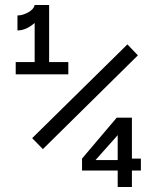

<svg xmlns="http://www.w3.org/2000/svg" viewBox="-20 -750 640 770"><path d="M50 -688Q70 -688 92.5 -700Q115 -712 119 -730H177V-501H254V-452H43V-501H119V-658Q85 -628 50 -628ZM109 -196 491 -572 533 -528 152 -152ZM309 -66V-114L448 -278H509V-114H545V-66H509V0H452V-66ZM363 -108H452V-208Z"/></svg>

Font: Moralerspace Krypton JPDOC
Style: Regular
Weight: 400
Version: v0.0.6; ttfautohint (v1.8.4.7-5d5b-dirty) -l 6 -r 45 -G 200 